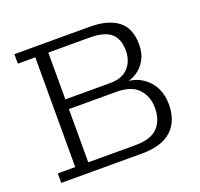

<svg xmlns="http://www.w3.org/2000/svg" viewBox="-106 -700 849 817"><g transform="rotate(-20 318.5 -291.5)"><path d="M38 0V-43H117V-540H38V-583H379Q461 -583 506 -549Q551 -515 551 -440Q551 -400 534.5 -371Q518 -342 491.5 -325.5Q465 -309 435 -306L430 -312Q482 -311 516 -289Q550 -267 566.5 -233Q583 -199 583 -159Q583 -82 538 -41Q493 0 405 0ZM176 -43H389Q460 -43 491 -75.5Q522 -108 522 -164Q522 -215 491 -249.5Q460 -284 389 -284H176ZM176 -328H379Q433 -328 461 -358Q489 -388 489 -435Q489 -489 459 -514.5Q429 -540 362 -540H176Z"/></g></svg>

Font: Rokkitt SemiBold Light
Style: Regular
Weight: 300
Version: Version 3.103